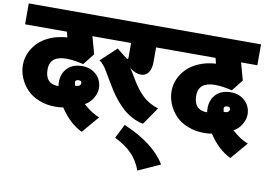

<svg xmlns="http://www.w3.org/2000/svg" viewBox="-140 -802 1822 1303"><g transform="rotate(10 771.5 -150.5)"><path d="M-43 -645H533.2V-501H420.9L454.1 -381.8L392.1 -303.2Q327.1 -319.8 273.9 -319.8Q160.2 -319.8 160.2 -226.1Q160.2 -127 252.9 -127Q243.2 -199.7 280.8 -244.4Q318.4 -289.1 388.2 -289.1Q448.7 -289.1 487.3 -252Q525.9 -214.8 525.9 -159.2Q525.9 -126.5 505.6 -91.8Q485.4 -57.1 450.2 -38.1Q479.5 -11.7 510 7.8Q540.5 27.3 562 33.2L461.9 150.9Q374.5 108.9 310.1 9.8Q284.2 14.2 256.8 14.2Q194.3 14.2 142.6 -6.6Q90.8 -27.3 58.3 -61.8Q25.9 -96.2 8.1 -139.2Q-9.8 -182.1 -9.8 -228Q-9.8 -271 7.6 -310.8Q24.9 -350.6 57.1 -383.3Q89.4 -416 140.6 -437.5Q191.9 -459 254.9 -462.9L245.1 -501H-43ZM359.9 -164.1Q361.8 -153.3 363.8 -148.9Q376.5 -149.9 383.5 -151.6Q390.6 -153.3 396.2 -158.9Q401.9 -164.6 401.9 -173.8Q401.9 -181.2 398.4 -185.1Q395 -189 391.6 -189.5Q388.2 -189.9 381.8 -189.9Q377 -189.9 373.8 -189.5Q370.6 -189 366 -186.8Q361.3 -184.6 359.6 -179Q357.9 -173.3 359.9 -164.1Z M447.8 -645H983.9V-501H859.9V-399.9Q859.9 -352.5 840.8 -326.7Q821.8 -300.8 789.6 -300.8Q751.5 -300.8 710 -334Q726.6 -312.5 744.6 -280.8Q789.1 -203.1 833.5 -159.7Q877.9 -116.2 944.8 -95.2L861.8 24.9Q823.7 18.1 787.6 -1.2Q751.5 -20.5 724.4 -43.9Q697.3 -67.4 670.7 -100.1Q644 -132.8 626.5 -159.9Q608.9 -187 589.8 -220.2Q545.9 -297.4 528.3 -318.8Q511.7 -339.4 496.6 -347.2L604.5 -448.2L674.8 -393.1Q680.7 -389.2 683.6 -390.6Q686.5 -392.1 687 -396L687.5 -399.9V-501H447.8Z M1031.2 275.9 879.4 344.2Q855.5 278.3 811.5 233.2Q767.6 188 692.4 150.9L741.2 54.2Q952.1 143.6 1031.2 275.9Z M981.4 -645H1557.6V-501H1445.3L1478.5 -381.8L1416.5 -303.2Q1351.6 -319.8 1298.3 -319.8Q1184.6 -319.8 1184.6 -226.1Q1184.6 -127 1277.3 -127Q1267.6 -199.7 1305.2 -244.4Q1342.8 -289.1 1412.6 -289.1Q1473.1 -289.1 1511.7 -252Q1550.3 -214.8 1550.3 -159.2Q1550.3 -126.5 1530 -91.8Q1509.8 -57.1 1474.6 -38.1Q1503.9 -11.7 1534.4 7.8Q1564.9 27.3 1586.4 33.2L1486.3 150.9Q1398.9 108.9 1334.5 9.8Q1308.6 14.2 1281.2 14.2Q1218.8 14.2 1167 -6.6Q1115.2 -27.3 1082.8 -61.8Q1050.3 -96.2 1032.5 -139.2Q1014.6 -182.1 1014.6 -228Q1014.6 -271 1032 -310.8Q1049.3 -350.6 1081.5 -383.3Q1113.8 -416 1165 -437.5Q1216.3 -459 1279.3 -462.9L1269.5 -501H981.4ZM1384.3 -164.1Q1386.2 -153.3 1388.2 -148.9Q1400.9 -149.9 1408 -151.6Q1415 -153.3 1420.7 -158.9Q1426.3 -164.6 1426.3 -173.8Q1426.3 -181.2 1422.9 -185.1Q1419.4 -189 1416 -189.5Q1412.6 -189.9 1406.2 -189.9Q1401.4 -189.9 1398.2 -189.5Q1395 -189 1390.4 -186.8Q1385.7 -184.6 1384 -179Q1382.3 -173.3 1384.3 -164.1Z"/></g></svg>

Font: LT Superior Black
Style: Regular
Weight: 900
Designer: Daniel Lyons
Foundry: LyonsType
Version: Version 2.005